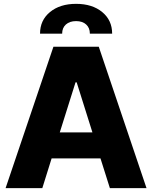

<svg xmlns="http://www.w3.org/2000/svg" viewBox="-20 -968 783 988"><path d="M197.8 0H8.8L254.9 -727.5H488.3L733.9 0H545.4L497.1 -152.8H245.6ZM368.7 -544.4 287.6 -286.6H455.6L374.5 -544.4ZM186 -794.9Q186 -863.8 237.3 -906Q288.6 -948.2 371.6 -948.2Q454.6 -948.2 505.9 -906Q557.1 -863.8 557.1 -794.9H442.4Q442.4 -824.7 423.3 -842Q404.3 -859.4 371.6 -859.4Q338.4 -859.4 319.1 -842Q299.8 -824.7 299.8 -794.9Z"/></svg>

Font: Inter Tight ExtraBold
Style: Regular
Weight: 800
Designer: Rasmus Andersson
Foundry: rsms
Version: Version 3.004; ttfautohint (v1.8.4.7-5d5b)